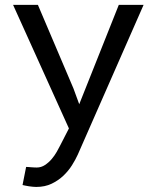

<svg xmlns="http://www.w3.org/2000/svg" viewBox="-20 -548 640 782"><path d="M279.3 -187.5 302.7 -123.5 463.9 -528.3H564.9L296.9 81.5Q287.6 102.1 273.2 125Q258.8 147.9 238.3 167.5Q217.8 187 190.4 200.2Q163.1 213.4 127.4 213.4Q121.1 213.4 113.3 212.6Q105.5 211.9 97.7 210.7Q89.8 209.5 83 208Q76.2 206.5 71.8 205.6L86.4 131.8Q89.8 131.8 95.7 132.3Q101.6 132.8 107.9 133.3Q114.3 133.8 120.1 134Q126 134.3 129.4 134.3Q147.9 134.3 163.3 124Q178.7 113.8 190.7 99.6Q202.6 85.4 211.2 70.3Q219.7 55.2 224.6 45.4L260.7 -24.9L33.2 -528.3H134.3Z"/></svg>

Font: TypoPRO Roboto Mono
Style: Regular
Weight: 400
Designer: Google
Version: Version 2.000986; 2015; ttfautohint (v1.3)